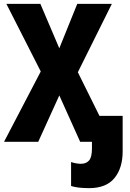

<svg xmlns="http://www.w3.org/2000/svg" viewBox="-20 -734 671 994"><path d="M441 240Q530 240 572.5 188Q615 136 615 50V-134H495L383 -360L559 -714H380L287 -484L189 -714H13L191 -364L1 0H178L287 -240L395 0H456V34Q456 80 441 97Q426 114 399 114Q376 114 348 105V229Q383 240 441 240Z"/></svg>

Font: Noto Sans Display SemiCondensed Extra
Style: Regular
Weight: 800
Width: 4
Designer: Monotype Design Team
Foundry: Monotype Imaging Inc.
Version: Version 1.900